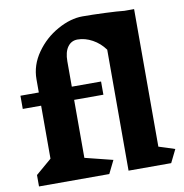

<svg xmlns="http://www.w3.org/2000/svg" viewBox="-94 -971 1014 1060"><g transform="rotate(-10 413.5 -441.5)"><path d="M780 0H541V-678Q513 -717 472 -739.5Q431 -762 389 -762Q354 -762 333.5 -733.5Q313 -705 313 -653V-511H477V-437H313V-112L469 -73L433 0H39V-64L128 -140V-437H25V-511H128V-585Q128 -664 176.5 -733Q225 -802 298 -842.5Q371 -883 438 -883Q493 -883 564.5 -880Q636 -877 672 -873H726V-102L816 -73Z"/></g></svg>

Font: Inknut Antiqua ExtraBold
Style: Regular
Weight: 800
Designer: Claus Eggers Sørensen
Foundry: Claus Eggers Sørensen
Version: Version 1.003; ttfautohint (v1.8.2) -l 8 -r 50 -G 200 -x 14 